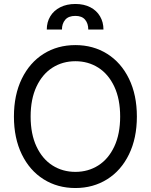

<svg xmlns="http://www.w3.org/2000/svg" viewBox="-20 -946 767 976"><path d="M363.3 9.8Q272.5 9.8 201.7 -34.7Q130.9 -79.1 90.8 -161.4Q50.8 -243.7 50.8 -353.5Q50.8 -463.4 90.8 -545.7Q130.9 -627.9 201.7 -672.4Q272.5 -716.8 363.3 -716.8Q453.6 -716.8 524.7 -672.4Q595.7 -627.9 635.7 -545.7Q675.8 -463.4 675.8 -353.5Q675.8 -243.7 635.7 -161.4Q595.7 -79.1 524.7 -34.7Q453.6 9.8 363.3 9.8ZM363.3 -634.8Q298.3 -634.8 246.8 -602.1Q195.3 -569.3 165.5 -505.9Q135.7 -442.4 135.7 -353.5Q135.7 -264.6 165.5 -201.2Q195.3 -137.7 246.8 -105Q298.3 -72.3 363.3 -72.3Q428.2 -72.3 479.7 -105Q531.2 -137.7 561 -201.2Q590.8 -264.6 590.8 -353.5Q590.8 -442.4 561 -505.9Q531.2 -569.3 479.7 -602.1Q428.2 -634.8 363.3 -634.8ZM363.3 -925.8Q406.7 -925.8 439 -909.2Q471.2 -892.6 488.5 -863Q505.9 -833.5 505.9 -795.9H428.7Q428.7 -826.7 412.6 -845.9Q396.5 -865.2 363.3 -865.2Q328.1 -865.2 311.5 -845.5Q294.9 -825.7 294.9 -795.9H217.8Q217.8 -833.5 235.6 -863Q253.4 -892.6 286.4 -909.2Q319.3 -925.8 363.3 -925.8Z"/></svg>

Font: Pretendard GOV
Style: Regular
Weight: 400
Designer: Base glyphs from Inter by Rasmus Andersson; Hangeul glyphs from Noto Sans CJK(Source Han Sans) by Jang Soo-young and Kan
Foundry: Kil Hyung-jin
Version: Version 1.309